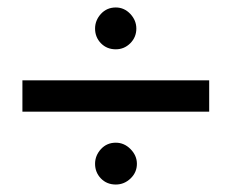

<svg xmlns="http://www.w3.org/2000/svg" viewBox="-20 -557 620 514"><path d="M290 -537Q312.5 -537 328.8 -519.8Q345 -502.5 345 -480.5Q345 -457.5 328.8 -441.2Q312.5 -425 290 -425Q266 -425 250.2 -441.2Q234.5 -457.5 234.5 -480.5Q234.5 -502.5 250.2 -519.8Q266 -537 290 -537ZM40 -258V-342H540V-258ZM290 -175Q312.5 -175 329.5 -157.8Q346.5 -140.5 346.5 -118.5Q346.5 -95.5 329.5 -79.2Q312.5 -63 290 -63Q266 -63 250.2 -79.2Q234.5 -95.5 234.5 -118.5Q234.5 -140.5 250.2 -157.8Q266 -175 290 -175Z"/></svg>

Font: Urbanist Medium
Style: Regular
Weight: 500
Designer: Corey Hu
Foundry: Corey Hu
Version: Version 1.321; ttfautohint (v1.8.4.7-5d5b)